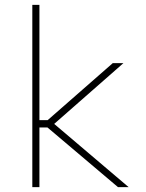

<svg xmlns="http://www.w3.org/2000/svg" viewBox="-20 -772 602 792"><path d="M113.3 0V-752H142.6V-276.4H189.5L162.1 -263.7L445.3 -511.7H489.3L193.4 -252V-269.5L510.7 0H466.8L162.1 -257.8L189.5 -246.1H142.6V0Z"/></svg>

Font: Reddit Mono ExtraLight
Style: Regular
Weight: 250
Monospace: yes
Designer: Stephen Hutchings
Foundry: Reddit
Version: Version 1.014